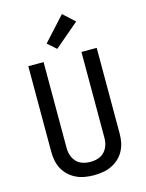

<svg xmlns="http://www.w3.org/2000/svg" viewBox="-143 -1073 886 1166"><g transform="rotate(-15 300.0 -490.0)"><path d="M300 8Q272 8 244 3.5Q216 -1 190.5 -13Q165 -25 144 -44Q123 -63 109.5 -88Q96 -113 90.5 -140.5Q85 -168 85 -196V-735H181V-196Q181 -180 184 -164.5Q187 -149 194 -134.5Q201 -120 212 -108Q223 -96 237.5 -89Q252 -82 268 -79Q284 -76 300 -76Q316 -76 332 -79Q348 -82 362.5 -89Q377 -96 388 -108Q399 -120 406 -134.5Q413 -149 416 -164.5Q419 -180 419 -196V-735H515V-196Q515 -168 509.5 -140.5Q504 -113 490.5 -88Q477 -63 456 -44Q435 -25 409.5 -13Q384 -1 356 3.5Q328 8 300 8ZM282 -791 228 -839 364 -988 436 -922Z"/></g></svg>

Font: Zed Mono Medium Extended
Style: Regular
Weight: 500
Width: 7
Monospace: yes
Designer: Belleve Invis
Foundry: Belleve Invis
Version: Version 1.0.0; ttfautohint (v1.8.4)